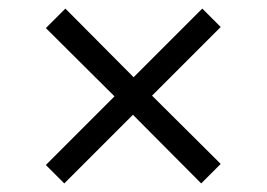

<svg xmlns="http://www.w3.org/2000/svg" viewBox="-20 -559 615 443"><path d="M128.3 -135.8 85.8 -178.3 244.2 -336.7 85.8 -494.2 130.8 -539.2 288.3 -380.8 446.7 -539.2 489.2 -496.7 330.8 -338.3 489.2 -180.8 444.2 -135.8 286.7 -294.2Z"/></svg>

Font: Funnel Display Light
Style: Regular
Weight: 300
Designer: NORD ID, Kristian Moeller
Foundry: Dicotype
Version: Version 1.000